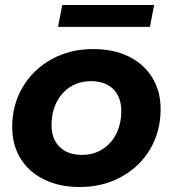

<svg xmlns="http://www.w3.org/2000/svg" viewBox="-20 -743 694 771"><path d="M29 -233Q29 -322 71 -393Q113 -464 187 -505Q261 -546 354 -546Q436 -546 497 -516Q558 -486 591.5 -431.5Q625 -377 625 -305Q625 -216 583.5 -145Q542 -74 467.5 -33Q393 8 300 8Q219 8 157.5 -22Q96 -52 62.5 -106.5Q29 -161 29 -233ZM467 -298Q467 -353 435 -385Q403 -417 345 -417Q299 -417 263 -394.5Q227 -372 207 -332Q187 -292 187 -240Q187 -185 219.5 -153Q252 -121 310 -121Q355 -121 391 -143.5Q427 -166 447 -206Q467 -246 467 -298ZM230 -723H599L582 -635H213Z"/></svg>

Font: Idrija
Style: Bold Italic
Weight: 700
Italic angle: -11.3°
Designer: Julieta Ulanovsky
Foundry: Julieta Ulanovsky
Version: Version 7.200